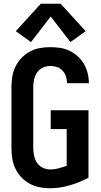

<svg xmlns="http://www.w3.org/2000/svg" viewBox="-20 -994 540 1022"><path d="M246 8Q299 8 351.5 -7.5Q404 -23 451 -48V-407H250V-307H335V-111Q314 -104 292 -98Q270 -92 248 -92Q227 -92 208 -101Q189 -110 177.5 -127Q166 -144 161.5 -164.5Q157 -185 157 -205V-530Q157 -551 161.5 -571Q166 -591 177.5 -608Q189 -625 208 -634Q227 -643 248 -643Q266 -643 283.5 -637Q301 -631 313 -618Q325 -605 331 -587Q337 -569 337 -551Q337 -551 337 -551Q337 -551 337 -551H453Q453 -551 453 -551.5Q453 -552 453 -552Q453 -578 446.5 -604Q440 -630 427 -653Q414 -676 394 -694Q374 -712 350.5 -723.5Q327 -735 300.5 -739Q274 -743 248 -743Q219 -743 191.5 -738Q164 -733 139 -719.5Q114 -706 94.5 -685.5Q75 -665 62.5 -639.5Q50 -614 45.5 -586Q41 -558 41 -530V-205Q41 -177 45.5 -149.5Q50 -122 62 -96.5Q74 -71 93.5 -50.5Q113 -30 137.5 -16.5Q162 -3 190 2.5Q218 8 246 8ZM145 -770 250 -906 355 -770 436 -828 303 -974H197L64 -828Z"/></svg>

Font: Iosevka SS09
Style: Bold
Weight: 700
Monospace: yes
Designer: Belleve Invis
Foundry: Belleve Invis
Version: Version 5.2.1; ttfautohint (v1.8.3)